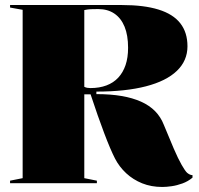

<svg xmlns="http://www.w3.org/2000/svg" viewBox="-20 -728 790 763"><path d="M625 15Q581 15 545 0.5Q509 -14 481.5 -39.5Q454 -65 437 -98Q419 -133 394 -199Q369 -265 340 -353H315V-20L365 -10V0H20V-10L70 -20V-689L20 -698V-708H465Q552 -708 610 -690Q668 -672 696.5 -635.5Q725 -599 725 -544Q725 -487 683 -446.5Q641 -406 560 -385Q479 -364 363 -364V-354Q419 -354 463 -346.5Q507 -339 540.5 -324Q574 -309 596.5 -286Q619 -263 631 -232Q653 -178 670.5 -137.5Q688 -97 702 -72.5Q716 -48 724 -41Q735 -32 745 -32V-22Q727 -7 705 1Q683 9 662 12Q641 15 625 15ZM339 -378Q375 -378 403 -388.5Q431 -399 450 -419.5Q469 -440 479 -469.5Q489 -499 489 -538Q489 -588 475 -622Q461 -656 434.5 -674Q408 -692 370 -692Q354 -692 341.5 -691.5Q329 -691 315 -688V-383Q321 -380 327 -379Q333 -378 339 -378Z"/></svg>

Font: Kalnia Thin
Style: Regular
Weight: 100
Version: Version 1.105